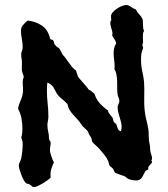

<svg xmlns="http://www.w3.org/2000/svg" viewBox="-20 -756 680 777"><path d="M595.2 -102.1Q595.2 -96.2 590.1 -91.8Q585 -87.4 582 -83Q579.6 -80.1 580.1 -76.7Q580.6 -73.2 579.1 -69.8Q576.7 -67.4 573.5 -66.9Q570.3 -66.4 568.8 -64Q565.9 -60.1 563.5 -54.7Q561 -49.3 558.3 -44.2Q555.7 -39.1 552 -34.7Q548.3 -30.3 543 -27.8Q540 -26.4 536.4 -26.1Q532.7 -25.9 528.8 -25.9Q518.6 -25.9 506.6 -29.3Q494.6 -32.7 487.8 -41Q484.9 -42.5 478.8 -44.7Q472.7 -46.9 466.1 -49.1Q459.5 -51.3 453.6 -53.5Q447.8 -55.7 445.8 -57.1Q443.4 -59.6 441.4 -64.7Q439.5 -69.8 437 -73.2Q434.1 -77.1 430.2 -79.6Q426.3 -82 423.8 -85.9Q420.9 -90.3 420.2 -95.9Q419.4 -101.6 417 -106Q411.1 -118.7 401.4 -130.6Q391.6 -142.6 381.8 -153.8Q376.5 -160.2 366.7 -168.5Q356.9 -176.8 353 -183.1Q351.6 -186 351.6 -189.5Q351.6 -192.9 350.1 -195.8Q347.2 -202.6 342.8 -208.3Q338.4 -213.9 336.9 -222.2Q331.1 -231 322.5 -237.5Q314 -244.1 308.1 -253.9Q301.3 -264.6 292.7 -273.7Q284.2 -282.7 276.1 -291.7Q268.1 -300.8 261.7 -311Q255.4 -321.3 252.9 -335Q240.7 -347.7 226.6 -359.1Q212.4 -370.6 205.1 -386.2Q201.2 -393.1 198.7 -398.2Q196.3 -403.3 192.9 -407.2Q189.5 -411.1 184.8 -414.6Q180.2 -418 171.9 -421.9Q170.4 -413.6 170.2 -405Q169.9 -396.5 169.9 -388.2Q169.9 -361.8 172.9 -336.2Q175.8 -310.5 175.8 -284.2Q175.8 -274.9 173.8 -266.6Q171.9 -258.3 171.9 -250Q171.9 -236.3 175 -223.4Q178.2 -210.4 178.2 -196.8Q178.2 -192.9 179.2 -190.4Q180.2 -188 181.6 -186.3Q183.1 -184.6 184.1 -182.9Q185.1 -181.2 185.1 -178.2Q185.1 -170.4 183.6 -163.1Q182.1 -155.8 182.1 -147.9Q182.1 -144 183.8 -137.2Q185.5 -130.4 188 -123Q190.4 -115.7 193.1 -109.1Q195.8 -102.5 198.2 -99.1Q194.3 -90.8 191.4 -83.7Q188.5 -76.7 186.8 -69.6Q185.1 -62.5 184.6 -54.9Q184.1 -47.4 185.1 -38.1Q182.6 -34.2 173.8 -27.6Q165 -21 154.3 -14.6Q143.6 -8.3 133.8 -3.7Q124 1 120.1 1Q115.7 1 113.3 0.2Q110.8 -0.5 109.4 -2Q107.9 -3.4 106.2 -5.1Q104.5 -6.8 101.1 -8.8Q98.1 -11.2 93 -12Q87.9 -12.7 85 -15.1Q80.6 -19 75.4 -28.6Q70.3 -38.1 66.2 -48.8Q62 -59.6 59.1 -69.8Q56.2 -80.1 56.2 -85.9Q56.2 -93.8 60.3 -101.1Q64.5 -108.4 65.9 -115.2Q68.4 -127.9 70.1 -143.6Q71.8 -159.2 71.8 -172.9Q71.8 -186.5 65.9 -199.2Q68.8 -208 69.8 -217.5Q70.8 -227.1 70.8 -235.8Q70.8 -254.9 66.9 -276.6Q63 -298.3 53.2 -314.9Q53.7 -323.2 56.4 -330.8Q59.1 -338.4 62 -345.7Q64.9 -353 67.9 -360.6Q70.8 -368.2 71.8 -376Q74.2 -388.2 73 -399.9Q71.8 -411.6 71.8 -422.9Q71.8 -429.2 72.8 -433.8Q73.7 -438.5 76.2 -443.8Q75.2 -450.7 72.5 -457Q69.8 -463.4 68.8 -470.2Q67.9 -477.5 68.4 -485.1Q68.8 -492.7 68.8 -501Q68.8 -510.3 67.4 -518.6Q65.9 -526.9 65.9 -536.1Q65.9 -543.5 68.8 -550Q71.8 -556.6 71.8 -564Q71.8 -581.1 68.4 -598.4Q64.9 -615.7 64.9 -632.8Q64.9 -645 74 -655.5Q83 -666 91.8 -672.9Q125.5 -668.9 149.7 -652.3Q173.8 -635.7 182.1 -602.1Q182.6 -598.6 184.1 -597.4Q185.5 -596.2 187.3 -595.9Q189 -595.7 190.9 -595.2Q192.9 -594.7 194.8 -592.8Q198.2 -588.9 198.5 -584.5Q198.7 -580.1 201.2 -576.2Q209 -566.9 212.2 -565.2Q215.3 -563.5 217.5 -562Q219.7 -560.5 222.9 -555.4Q226.1 -550.3 233.9 -534.2Q241.2 -526.9 247.3 -518.3Q253.4 -509.8 259.5 -501Q265.6 -492.2 272.5 -484.1Q279.3 -476.1 288.1 -470.2Q289.1 -463.9 291.5 -458.5Q293.9 -453.1 294.9 -446.8Q296.9 -443.4 304 -435.3Q311 -427.2 318.6 -418.7Q326.2 -410.2 332 -403.1Q337.9 -396 337.9 -395Q337.9 -393.1 339.8 -393.1Q346.7 -390.1 351.8 -385.3Q356.9 -380.4 362.8 -376Q369.1 -354 383.8 -337.9Q398.4 -321.8 417 -309.1Q417.5 -303.7 419.9 -299.6Q422.4 -295.4 425.5 -291.7Q428.7 -288.1 431.9 -284.2Q435.1 -280.3 437 -275.9Q438.5 -272.9 438.5 -270Q438.5 -267.1 439.9 -264.2Q441.4 -260.7 444.6 -258.8Q447.8 -256.8 450.2 -253.9Q452.1 -250.5 453.4 -245.8Q454.6 -241.2 456.3 -236.6Q458 -231.9 460.9 -228.8Q463.9 -225.6 469.2 -225.1Q472.2 -232.4 472.2 -242.2Q472.2 -252.4 469.7 -262.2Q467.3 -272 464.1 -282Q460.9 -292 458.5 -301.8Q456.1 -311.5 456.1 -321.8Q456.1 -328.6 459.5 -334.5Q462.9 -340.3 462.9 -347.2Q462.9 -354 460 -360.6Q457 -367.2 456.1 -373Q454.1 -384.3 454.3 -398.2Q454.6 -412.1 454.1 -426.3Q453.6 -440.4 451.4 -453.6Q449.2 -466.8 442.9 -476.1Q443.8 -479 443.8 -481.9Q443.8 -484.9 443.8 -487.8Q443.8 -500.5 441.9 -513.9Q439.9 -527.3 439.9 -541Q439.9 -550.8 441.9 -560.8Q443.8 -570.8 450.2 -580.1Q448.7 -589.8 443.6 -596.7Q438.5 -603.5 434.1 -611.8Q434.1 -614.3 434.6 -616.5Q435.1 -618.7 435.1 -621.1Q435.1 -626 433.6 -631.3Q432.1 -636.7 430.4 -641.8Q428.7 -647 427.5 -652.3Q426.3 -657.7 426.8 -663.1V-669.9L430.2 -672.9Q430.2 -677.7 429.7 -681.6Q429.2 -685.5 429.2 -689.9Q429.2 -698.2 436.3 -706.3Q443.4 -714.4 453.1 -720.9Q462.9 -727.5 473.4 -731.7Q483.9 -735.8 491.2 -735.8Q496.1 -735.8 501 -733.4Q505.9 -731 510.5 -728Q515.1 -725.1 519.8 -722.2Q524.4 -719.2 529.8 -717.8Q534.7 -706.5 543 -698.5Q551.3 -690.4 556.2 -680.2Q558.1 -675.3 558.3 -669.2Q558.6 -663.1 558.6 -656.5Q558.6 -649.9 559.3 -643.3Q560.1 -636.7 563 -630.9Q560.1 -627 559.1 -621.3Q558.1 -615.7 558.1 -609.4Q558.1 -603 558.6 -596.9Q559.1 -590.8 559.1 -585.9Q559.1 -582 557.6 -579.6Q556.2 -577.1 556.2 -573.2Q556.2 -569.8 557.6 -568.1Q559.1 -566.4 559.1 -564Q559.1 -559.6 556.6 -554Q554.2 -548.3 553.2 -543.9Q551.3 -535.6 551 -527.6Q550.8 -519.5 550.8 -512.2Q550.8 -488.8 555.7 -467.8Q560.5 -446.8 563 -424.8Q564 -409.7 564 -394.8Q564 -379.9 563.7 -365Q563.5 -350.1 563.7 -335.4Q564 -320.8 565.9 -306.2Q567.9 -288.6 570.6 -277.8Q573.2 -267.1 575.7 -257.1Q578.1 -247.1 580.1 -234.9Q582 -222.7 582 -202.1Q582 -188.5 585 -175.5Q587.9 -162.6 587.9 -148.9Q587.9 -140.1 591.6 -132.1Q595.2 -124 595.2 -115.2V-111.8L591.8 -106Q595.2 -106 595.2 -102.1Z"/></svg>

Font: Margarine
Style: Regular
Weight: 400
Designer: Astigmatic (AOETI)
Foundry: Astigmatic (AOETI)
Version: Version 1.000